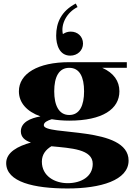

<svg xmlns="http://www.w3.org/2000/svg" viewBox="-20 -852 764 1087"><path d="M372 -169C561 -169 656 -235 656 -335C656 -393 624 -439 559 -468H698V-500H374H372C194 -500 87 -435 87 -335C87 -271 131 -221 209 -193C152 -183 99 -160 98 -109C98 -76 120 -57 155 -45C82 -25 15 10 15 71C15 179 173 215 363 215C549 215 708 169 708 57C708 -141 228 -82 228 -143C228 -160 250 -170 273 -177C303 -172 336 -169 372 -169ZM372 -201C313 -201 287 -256 287 -335C287 -416 313 -468 372 -468C431 -468 456 -416 456 -335C456 -255 431 -201 372 -201ZM419 -812 409 -832C327 -789 298 -724 298 -650C298 -599 316 -537 378 -537C419 -537 450 -567 450 -605C450 -646 419 -673 381 -673C365 -673 351 -669 336 -659C323 -715 358 -782 419 -812ZM217 63C217 23 239 -5 271 -24C382 -13 505 -8 505 76C505 149 438 185 363 185C290 185 217 145 217 63Z"/></svg>

Font: Sprat
Style: Bold
Weight: 700
Designer: Ethan Nakache
Foundry: Collletttivo
Version: Version 2.000;Glyphs 3.2 (3217)